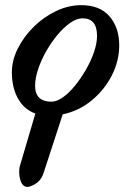

<svg xmlns="http://www.w3.org/2000/svg" viewBox="-20 -436 492 744"><path d="M82 288Q68 285 61.5 269Q55 253 54.5 234Q54 215 58 204L117 4Q73 -12 49.5 -54.5Q26 -97 26 -156Q26 -202 49 -248Q72 -294 110.5 -332Q149 -370 197 -393Q245 -416 295 -416Q367 -416 404.5 -372.5Q442 -329 442 -260Q442 -200 413.5 -144Q385 -88 335.5 -47Q286 -6 223 7L149 234Q140 262 118 276Q96 290 82 288ZM179 -42Q200 -42 224 -59Q248 -76 271 -104.5Q294 -133 313.5 -167Q333 -201 344.5 -235Q356 -269 356 -297Q356 -365 300 -365Q277 -365 251.5 -347Q226 -329 202 -300Q178 -271 158.5 -236.5Q139 -202 127.5 -167Q116 -132 116 -104Q116 -42 179 -42Z"/></svg>

Font: Junicode SmExp
Style: Bold Italic
Weight: 700
Width: 6
Italic angle: -11°
Designer: Peter S. Baker
Version: Version 2.205; ttfautohint (v1.8.4)